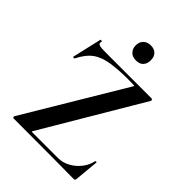

<svg xmlns="http://www.w3.org/2000/svg" viewBox="-235 -952 1074 1074"><g transform="rotate(45 302.5 -415.0)"><path d="M68.8 -478Q67.9 -477.1 62 -477.1Q56.2 -477.1 57.1 -481L97.2 -654.8Q97.2 -655.8 104 -655.8Q110.8 -655.8 108.9 -652.8Q107.9 -649.9 107.9 -641.4Q107.9 -632.8 119.4 -628.9Q130.9 -625 166 -625H530.8Q535.6 -625 538.3 -620.1Q541 -615.2 538.1 -611.8L191.9 -26.9Q188 -22 189 -20.5Q189.9 -19 195.8 -19H397.9Q434.1 -19 468 -37.6Q502 -56.2 525.9 -87.2Q549.8 -118.2 556.2 -152.8Q557.1 -155.8 562 -155.8Q566.9 -155.8 566.9 -152.8L553.2 -7.8Q553.2 -4.9 550.5 -1.5Q547.9 2 543.9 2Q395 0 64.9 0Q61 0 59.1 -4.4Q57.1 -8.8 60.1 -13.2L411.1 -600.1Q414.1 -605 413.6 -606.4Q413.1 -607.9 352.5 -607.9Q292 -607.9 232.4 -599.4Q172.9 -590.8 135 -563.5Q97.2 -536.1 68.8 -478ZM274.9 -729.5Q258.8 -746.1 258.8 -772.9Q258.8 -799.8 275.4 -815.9Q292 -832 319.3 -832Q346.7 -832 362.3 -816.4Q377.9 -800.8 377.9 -772.9Q377.9 -745.1 363 -729Q348.1 -712.9 319.6 -712.9Q291 -712.9 274.9 -729.5Z"/></g></svg>

Font: Cormorant-Bold
Style: Bold
Weight: 700
Designer: Christian Thalmann (Catharsis Fonts)
Version: Version 3.000